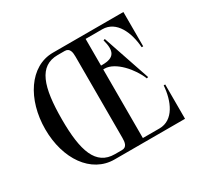

<svg xmlns="http://www.w3.org/2000/svg" viewBox="-145 -895 1149 1090"><g transform="rotate(-30 429.5 -350.0)"><path d="M624 -675C717 -675 760 -574 767 -475H777V-700H315C163 -700 60 -539 60 -345C60 -150 163 0 315 0H777V-225H767C760 -126 717 -25 624 -25H515V-475H524C595 -475 675 -381 704 -307L714 -310L609 -620L599 -617C621 -536 604 -500 524 -500H515V-675ZM415 -616V-84C415 -55 411 -25 378 -25H332C208 -25 170 -140 170 -345C170 -559 208 -675 332 -675H378C411 -675 415 -645 415 -616Z"/></g></svg>

Font: Sprat Condesed
Style: Regular
Weight: 400
Width: 3
Designer: Ethan Nakache
Foundry: Collletttivo
Version: Version 2.000;Glyphs 3.2 (3217)